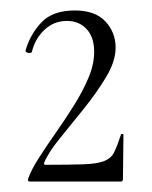

<svg xmlns="http://www.w3.org/2000/svg" viewBox="-20 -749 290 367"><path d="M34 -408Q40 -425 54.5 -447.5Q69 -470 86.5 -495Q104 -520 121 -547Q138 -574 149 -600Q160 -626 160 -650Q160 -678 145.5 -693.5Q131 -709 108 -709Q83 -709 65 -692Q47 -675 41 -650Q40 -647 34 -648Q28 -649 29 -653Q38 -684 59.5 -706.5Q81 -729 123 -729Q162 -729 181.5 -708Q201 -687 201 -658Q201 -632 183 -602Q165 -572 140.5 -541.5Q116 -511 94 -484Q72 -457 64 -437Q64 -434 67 -434Q115 -434 141 -435Q167 -436 180 -441.5Q193 -447 198.5 -458.5Q204 -470 211 -491Q211 -493 213.5 -493Q216 -493 216 -491L215 -407Q215 -402 211 -402Q173 -402 125 -402Q77 -402 37 -402Q32 -402 34 -408Z"/></svg>

Font: Cormorant Light
Style: Regular
Weight: 300
Designer: Christian Thalmann (Catharsis Fonts)
Foundry: Catharsis Fonts
Version: Version 4.000